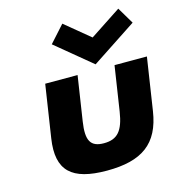

<svg xmlns="http://www.w3.org/2000/svg" viewBox="-117 -898 937 1014"><g transform="rotate(-15 351.0 -390.5)"><path d="M323.5 -513H146.5L102.6 -226C76.3 -54 151.7 15 343.7 15C535.7 15 632.3 -54 658.6 -226L702.5 -513H525.5L488.2 -269C472.7 -168 439.7 -129 365.7 -129C291.7 -129 270.7 -168 286.2 -269ZM675.9 -705 621.8 -796 451.7 -684 315.8 -796 233.9 -705 430.1 -543Z"/></g></svg>

Font: Sztylet
Style: BdObl
Weight: 700
Foundry: Cannot Into Space Fonts, PlusOne Fonts
Version: Version 0.12